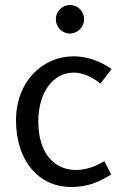

<svg xmlns="http://www.w3.org/2000/svg" viewBox="-20 -734 490 767"><path d="M316 -657C316 -689 291 -714 259 -714C228 -714 203 -688 203 -657C203 -626 228 -600 259 -600C290 -600 316 -626 316 -657ZM274 -509C150 -509 44 -409 44 -253C44 -90 136 13 264 13C325 13 370 -3 424 -37L397 -90C357 -67 321 -55 283 -55C196 -55 133 -123 133 -249C133 -367 194 -444 274 -444C307 -444 344 -430 381 -400L426 -458C376 -493 324 -509 274 -509Z"/></svg>

Font: Rosario
Style: Regular
Weight: 400
Designer: Hector Gatti
Foundry: Omnibus Type
Version: Version 1.100